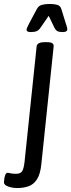

<svg xmlns="http://www.w3.org/2000/svg" viewBox="-88 -738 360 970"><path d="M-2 212Q-15 212 -30.5 209Q-46 206 -57 199.5Q-68 193 -68 183Q-68 178 -66.5 166.5Q-65 155 -61 145Q-57 135 -50 135Q-45 135 -35 137.5Q-25 140 -7 140Q15 140 23.5 127.5Q32 115 36 80L97 -503Q99 -525 139 -525H147Q169 -525 176.5 -519.5Q184 -514 183 -503L121 90Q116 141 99 167.5Q82 194 56.5 203Q31 212 -2 212ZM67 -576Q46 -576 46 -588Q46 -594 60 -621L98 -692Q107 -709 123.5 -713.5Q140 -718 163 -718Q186 -718 201.5 -713.5Q217 -709 222 -692L244 -621Q248 -609 250 -602Q252 -595 252 -590Q252 -576 229 -576Q210 -576 201.5 -581Q193 -586 186 -600L158 -658L118 -600Q109 -586 98 -581Q87 -576 67 -576Z"/></svg>

Font: Asap Condensed Condensed Regular
Style: Italic
Weight: 400
Width: 3
Italic angle: -6°
Designer: Pablo Cosgaya
Foundry: Omnibus-Type
Version: Version 3.001; ttfautohint (v1.8.4.7-5d5b)